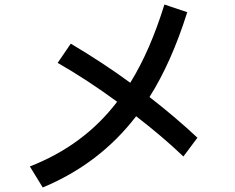

<svg xmlns="http://www.w3.org/2000/svg" viewBox="-20 -810 1040 849"><path d="M791 -118Q700 -205 582 -296Q421 -86 169 19L112 -74Q351 -167 498 -360Q366 -457 235 -532L293 -617Q439 -530 556 -444Q644 -586 707 -790L808 -756Q738 -534 641 -381Q757 -291 853 -201Z"/></svg>

Font: IBM Plex Sans JP Medium
Style: Regular
Weight: 500
Designer: Mike Abbink; Paul van der Laan; Pieter van Rosmalen; Wujin Sim; Yejin Wi; Jinhee Kim; Boomi Park; Yona Kim; Kichan Ma
Foundry: Sandoll Inc.
Version: Version 1.001